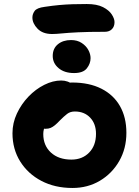

<svg xmlns="http://www.w3.org/2000/svg" viewBox="-20 -922 690 954"><path d="M340 12Q253 12 186 -23Q119 -58 80.5 -119.5Q42 -181 42 -260Q42 -311 64 -358Q86 -405 121.5 -442Q157 -479 200 -500.5Q243 -522 284 -522Q301 -522 316.5 -516.5Q332 -511 341 -499.5Q350 -488 350 -468Q350 -432 335.5 -405Q321 -378 276 -363Q254 -353 235.5 -337Q217 -321 206 -300Q195 -279 195 -256Q195 -199 233 -164Q271 -129 335 -129Q389 -129 423 -164Q457 -199 457 -257Q457 -307 428 -337.5Q399 -368 352 -368Q329 -368 313.5 -356Q298 -344 278 -324Q264 -309 253 -300Q242 -291 231.5 -286.5Q221 -282 205 -282Q187 -282 173.5 -296Q160 -310 160 -349Q160 -377 175.5 -406Q191 -435 216.5 -459Q242 -483 274 -497.5Q306 -512 338 -512Q423 -512 483.5 -481.5Q544 -451 576 -395Q608 -339 608 -262Q608 -184 572.5 -122Q537 -60 476.5 -24Q416 12 340 12ZM239 -753Q192 -753 166.5 -779.5Q141 -806 141 -835Q141 -852 152 -867.5Q163 -883 202 -888Q242 -894 275 -897Q308 -900 341 -901Q374 -902 411 -902Q462 -902 492 -886.5Q522 -871 535.5 -850Q549 -829 549 -812Q549 -790 536 -777Q523 -764 501 -764Q418 -764 367.5 -761.5Q317 -759 287.5 -756Q258 -753 239 -753ZM348 -559Q300 -559 271 -583.5Q242 -608 242 -644Q242 -681 267.5 -702Q293 -723 333 -723Q364 -723 386 -708.5Q408 -694 419 -673.5Q430 -653 430 -633Q430 -606 411.5 -582.5Q393 -559 348 -559Z"/></svg>

Font: Shantell Sans
Style: Bold
Weight: 700
Designer: Stephen Nixon, Anya Danilova, Shantell Martin
Foundry: Arrow Type
Version: Version 1.011;[c5ecc13dd]